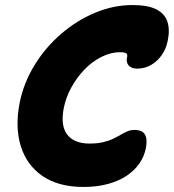

<svg xmlns="http://www.w3.org/2000/svg" viewBox="-20 -731 689 761"><path d="M311 10Q212 10 149 -33Q86 -76 62.5 -151.5Q39 -227 58 -324Q74 -403 117 -473Q160 -543 222 -596.5Q284 -650 357 -680.5Q430 -711 505 -711Q565 -711 598.5 -694.5Q632 -678 643 -646.5Q654 -615 645 -571Q640 -541 623 -515.5Q606 -490 580.5 -474.5Q555 -459 523 -459Q509 -459 499 -464.5Q489 -470 485 -479.5Q481 -489 483 -500Q485 -509 484 -514Q483 -519 476.5 -521.5Q470 -524 457 -524Q418 -524 381 -505Q344 -486 313.5 -454Q283 -422 262 -383Q241 -344 233 -304Q219 -233 246.5 -197.5Q274 -162 335 -162Q366 -162 389 -167.5Q412 -173 428.5 -181Q445 -189 458.5 -197Q472 -205 485 -210.5Q498 -216 513 -216Q545 -216 555 -197Q565 -178 558 -143Q552 -112 533 -84Q514 -56 483 -35Q452 -14 408.5 -2Q365 10 311 10Z"/></svg>

Font: Shantell Sans ExtraBold
Style: Italic
Weight: 800
Italic angle: -11°
Designer: Stephen Nixon, Anya Danilova, Shantell Martin
Foundry: Arrow Type
Version: Version 1.011;[c5ecc13dd]